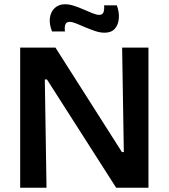

<svg xmlns="http://www.w3.org/2000/svg" viewBox="-20 -884 794 904"><path d="M75 0V-660H241L554 -168H563L555 -660H679V0H527L201 -510H191L199 0ZM472 -730Q451 -730 427.5 -738Q404 -746 381.5 -755.5Q359 -765 340 -773Q321 -781 308 -781Q292 -781 287.5 -768Q283 -755 286 -736H225Q211 -771 215 -800Q219 -829 238 -846.5Q257 -864 286 -864Q306 -864 329 -856.5Q352 -849 374.5 -839Q397 -829 416 -821.5Q435 -814 447 -814Q464 -814 468 -828.5Q472 -843 470 -859H530Q542 -827 539.5 -797Q537 -767 520.5 -748.5Q504 -730 472 -730Z"/></svg>

Font: Bricolage Grotesque 48pt Condensed ExtraBold SemiBold
Style: Regular
Weight: 600
Version: Version 1.000;gftools[0.9.30]